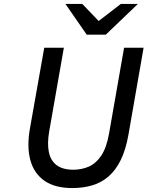

<svg xmlns="http://www.w3.org/2000/svg" viewBox="-20 -942 748 974"><path d="M347 12Q258.5 12 205.2 -25.2Q152 -62.5 133.8 -130.2Q115.5 -198 132 -291L204.5 -700H304L229.5 -275Q219 -214.5 227.8 -171Q236.5 -127.5 267.2 -104.2Q298 -81 352.5 -81Q393.5 -81 429.8 -96.5Q466 -112 493 -151.5Q520 -191 533 -263.5L609.5 -700H708.5L631.5 -258Q618 -182 592.5 -130.2Q567 -78.5 530.8 -47Q494.5 -15.5 448 -1.8Q401.5 12 347 12ZM420 -766 312 -922H397.5L480.5 -835.5L593 -922H679.5L516.5 -766Z"/></svg>

Font: Overpass Medium
Style: Italic
Weight: 500
Italic angle: -10°
Designer: Delve Withrington, Dave Bailey, Thomas Jockin
Foundry: Delve Fonts LLC
Version: Version 4.000